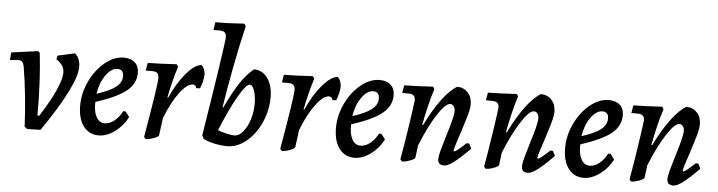

<svg xmlns="http://www.w3.org/2000/svg" viewBox="-46 -939 4320 1156"><g transform="rotate(5 2114.0 -361.5)"><path d="M126 -2Q123 -82 112.5 -184.5Q102 -287 89 -360Q85 -382 77 -390Q69 -398 51 -398Q41 -398 3 -394L7 -440Q69 -448 167 -462L178 -453Q198 -280 197 -75H208Q267 -167 298.5 -236.5Q330 -306 330 -345Q330 -376 312 -396Q294 -416 281 -422L286 -445L389 -468Q405 -457 413.5 -435.5Q422 -414 422 -387Q422 -334 371.5 -233.5Q321 -133 223 9L142 11Z M537 -187Q535 -131 553 -97.5Q571 -64 604 -64Q633 -64 661.5 -86Q690 -108 710 -147L725 -145L748 -114Q720 -59 671 -23.5Q622 12 574 12Q516 12 482 -33.5Q448 -79 448 -157Q448 -234 482.5 -306Q517 -378 572 -423Q627 -468 686 -468Q729 -468 753 -445.5Q777 -423 777 -383Q777 -319 722 -274Q667 -229 537 -187ZM540 -237Q619 -262 654.5 -290Q690 -318 690 -356Q690 -397 653 -397Q616 -397 583 -350.5Q550 -304 540 -237Z M903 -361Q903 -383 893.5 -392.5Q884 -402 862 -402H823L831 -449Q895 -449 1005 -456L1015 -442Q983 -338 967 -251L971 -250Q1013 -343 1063.5 -402Q1114 -461 1154 -464Q1163 -459 1170 -443Q1177 -427 1178 -410Q1176 -367 1158 -324L1136 -322Q1130 -343 1113 -343Q1079 -343 1034.5 -284Q990 -225 951 -126L937 -20Q935 -12 907 -1.5Q879 9 858 9L848 -3Q903 -323 903 -361Z M1286 -643Q1286 -663 1276.5 -672Q1267 -681 1246 -681H1208L1215 -728Q1294 -728 1389 -735L1400 -721Q1373 -609 1346 -468.5Q1319 -328 1303 -222L1307 -220Q1354 -319 1392 -375.5Q1430 -432 1472 -466Q1523 -466 1554.5 -422Q1586 -378 1586 -307Q1586 -227 1553 -153.5Q1520 -80 1465.5 -35.5Q1411 9 1351 9Q1315 9 1274.5 0.5Q1234 -8 1207 -22L1196 -43Q1232 -265 1259 -445Q1286 -625 1286 -643ZM1288 -82Q1311 -73 1341 -66Q1371 -59 1389 -59Q1415 -59 1439.5 -87.5Q1464 -116 1479 -162.5Q1494 -209 1494 -260Q1494 -305 1482.5 -338.5Q1471 -372 1455 -372Q1433 -372 1386.5 -291.5Q1340 -211 1288 -82Z M1726 -361Q1726 -383 1716.5 -392.5Q1707 -402 1685 -402H1646L1654 -449Q1718 -449 1828 -456L1838 -442Q1806 -338 1790 -251L1794 -250Q1836 -343 1886.5 -402Q1937 -461 1977 -464Q1986 -459 1993 -443Q2000 -427 2001 -410Q1999 -367 1981 -324L1959 -322Q1953 -343 1936 -343Q1902 -343 1857.5 -284Q1813 -225 1774 -126L1760 -20Q1758 -12 1730 -1.5Q1702 9 1681 9L1671 -3Q1726 -323 1726 -361Z M2083 -187Q2081 -131 2099 -97.5Q2117 -64 2150 -64Q2179 -64 2207.5 -86Q2236 -108 2256 -147L2271 -145L2294 -114Q2266 -59 2217 -23.5Q2168 12 2120 12Q2062 12 2028 -33.5Q1994 -79 1994 -157Q1994 -234 2028.5 -306Q2063 -378 2118 -423Q2173 -468 2232 -468Q2275 -468 2299 -445.5Q2323 -423 2323 -383Q2323 -319 2268 -274Q2213 -229 2083 -187ZM2086 -237Q2165 -262 2200.5 -290Q2236 -318 2236 -356Q2236 -397 2199 -397Q2162 -397 2129 -350.5Q2096 -304 2086 -237Z M2816 -104Q2757 -44 2720.5 -16.5Q2684 11 2662 11Q2624 11 2624 -24Q2624 -43 2633 -76.5Q2642 -110 2659 -166Q2677 -224 2687 -262.5Q2697 -301 2697 -322Q2697 -339 2688.5 -350Q2680 -361 2667 -361Q2639 -361 2591.5 -288Q2544 -215 2496 -97L2486 -20Q2484 -12 2456 -1.5Q2428 9 2407 9L2397 -3Q2415 -105 2432.5 -222Q2450 -339 2452 -362Q2453 -383 2443 -392.5Q2433 -402 2411 -402H2373L2381 -449Q2439 -449 2555 -456L2564 -442Q2549 -397 2534 -335Q2519 -273 2510 -222L2515 -220Q2562 -316 2609.5 -379.5Q2657 -443 2700 -468Q2739 -468 2764.5 -440.5Q2790 -413 2790 -370Q2790 -345 2780 -309Q2770 -273 2746 -198Q2718 -117 2711 -83L2714 -79Q2721 -79 2733.5 -88.5Q2746 -98 2787 -135L2802 -133Z M3322 -104Q3263 -44 3226.5 -16.5Q3190 11 3168 11Q3130 11 3130 -24Q3130 -43 3139 -76.5Q3148 -110 3165 -166Q3183 -224 3193 -262.5Q3203 -301 3203 -322Q3203 -339 3194.5 -350Q3186 -361 3173 -361Q3145 -361 3097.5 -288Q3050 -215 3002 -97L2992 -20Q2990 -12 2962 -1.5Q2934 9 2913 9L2903 -3Q2921 -105 2938.5 -222Q2956 -339 2958 -362Q2959 -383 2949 -392.5Q2939 -402 2917 -402H2879L2887 -449Q2945 -449 3061 -456L3070 -442Q3055 -397 3040 -335Q3025 -273 3016 -222L3021 -220Q3068 -316 3115.5 -379.5Q3163 -443 3206 -468Q3245 -468 3270.5 -440.5Q3296 -413 3296 -370Q3296 -345 3286 -309Q3276 -273 3252 -198Q3224 -117 3217 -83L3220 -79Q3227 -79 3239.5 -88.5Q3252 -98 3293 -135L3308 -133Z M3468 -187Q3466 -131 3484 -97.5Q3502 -64 3535 -64Q3564 -64 3592.5 -86Q3621 -108 3641 -147L3656 -145L3679 -114Q3651 -59 3602 -23.5Q3553 12 3505 12Q3447 12 3413 -33.5Q3379 -79 3379 -157Q3379 -234 3413.5 -306Q3448 -378 3503 -423Q3558 -468 3617 -468Q3660 -468 3684 -445.5Q3708 -423 3708 -383Q3708 -319 3653 -274Q3598 -229 3468 -187ZM3471 -237Q3550 -262 3585.5 -290Q3621 -318 3621 -356Q3621 -397 3584 -397Q3547 -397 3514 -350.5Q3481 -304 3471 -237Z M4201 -104Q4142 -44 4105.5 -16.5Q4069 11 4047 11Q4009 11 4009 -24Q4009 -43 4018 -76.5Q4027 -110 4044 -166Q4062 -224 4072 -262.5Q4082 -301 4082 -322Q4082 -339 4073.5 -350Q4065 -361 4052 -361Q4024 -361 3976.5 -288Q3929 -215 3881 -97L3871 -20Q3869 -12 3841 -1.5Q3813 9 3792 9L3782 -3Q3800 -105 3817.5 -222Q3835 -339 3837 -362Q3838 -383 3828 -392.5Q3818 -402 3796 -402H3758L3766 -449Q3824 -449 3940 -456L3949 -442Q3934 -397 3919 -335Q3904 -273 3895 -222L3900 -220Q3947 -316 3994.5 -379.5Q4042 -443 4085 -468Q4124 -468 4149.5 -440.5Q4175 -413 4175 -370Q4175 -345 4165 -309Q4155 -273 4131 -198Q4103 -117 4096 -83L4099 -79Q4106 -79 4118.5 -88.5Q4131 -98 4172 -135L4187 -133Z"/></g></svg>

Font: Alegreya Medium
Style: Italic
Weight: 500
Italic angle: -7°
Designer: Juan Pablo del Peral
Foundry: Huerta Tipografica
Version: Version 2.008; ttfautohint (v1.8)